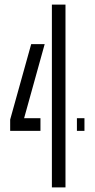

<svg xmlns="http://www.w3.org/2000/svg" viewBox="-20 -820 416 840"><path d="M207 0V-800H266.5V0ZM24.5 -247.5V-297L116.5 -627H175.5L85.5 -303H157V-247.5ZM316.5 -247.5V-303H349.5V-247.5Z"/></svg>

Font: Big Shoulders Stencil Text Light
Style: Regular
Weight: 300
Designer: Patric King
Foundry: XO Type Co
Version: Version 1.000